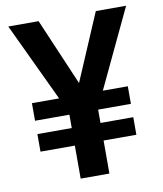

<svg xmlns="http://www.w3.org/2000/svg" viewBox="-82 -794 728 860"><g transform="rotate(-10 282.0 -363.5)"><path d="M282.3 -422.9 412.3 -727.3H550.1L381.4 -370.7H495V-290.8H345.9V-230.1H495V-150.2H345.9V0H215.2V-150.2H58.9V-230.1H215.2V-290.8H58.9V-370.7H182.5L14.2 -727.3H152Z"/></g></svg>

Font: Interop SemBd
Style: Regular
Weight: 600
Designer: Rasmus Andersson, Google, Jang Haemin
Foundry: jhaemin
Version: Version 1.008